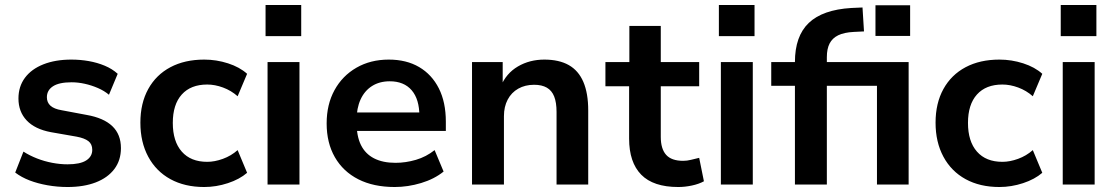

<svg xmlns="http://www.w3.org/2000/svg" viewBox="-20 -740 4478 770"><path d="M251 10Q210 10 170.5 3Q131 -4 98.5 -16.5Q66 -29 41 -48L74 -132Q99 -116 128.5 -104.5Q158 -93 189.5 -87Q221 -81 251 -81Q301 -81 325.5 -96.5Q350 -112 350 -139Q350 -162 334.5 -174Q319 -186 287 -192L184 -210Q120 -222 87 -257Q54 -292 54 -345Q54 -393 80 -428Q106 -463 154 -482Q202 -501 266 -501Q302 -501 336 -495Q370 -489 400 -476.5Q430 -464 452 -444L417 -360Q398 -376 372.5 -387Q347 -398 320 -404Q293 -410 267 -410Q217 -410 192.5 -394Q168 -378 168 -350Q168 -329 182.5 -316Q197 -303 227 -298L328 -279Q396 -267 430.5 -234Q465 -201 465 -146Q465 -97 438.5 -62Q412 -27 364 -8.5Q316 10 251 10Z M799 10Q721 10 663.5 -21.5Q606 -53 574.5 -111.5Q543 -170 543 -248Q543 -326 574.5 -383Q606 -440 663.5 -470.5Q721 -501 799 -501Q848 -501 894.5 -486Q941 -471 971 -444L933 -354Q907 -377 874.5 -389Q842 -401 811 -401Q745 -401 709 -361Q673 -321 673 -247Q673 -173 709 -132Q745 -91 811 -91Q841 -91 874 -103Q907 -115 933 -138L971 -47Q941 -21 894 -5.5Q847 10 799 10Z M1045 -595V-720H1188V-595ZM1053 0V-491H1181V0Z M1563 10Q1478 10 1417 -21Q1356 -52 1323 -109.5Q1290 -167 1290 -245Q1290 -321 1321.5 -378.5Q1353 -436 1409.5 -468.5Q1466 -501 1539 -501Q1610 -501 1661 -471Q1712 -441 1740 -385.5Q1768 -330 1768 -252V-215H1392V-289H1678L1662 -274Q1662 -342 1631 -378Q1600 -414 1543 -414Q1502 -414 1472 -395Q1442 -376 1426 -341Q1410 -306 1410 -258V-249Q1410 -194 1427.5 -158.5Q1445 -123 1480 -105Q1515 -87 1566 -87Q1607 -87 1648 -99Q1689 -111 1723 -138L1759 -52Q1722 -22 1669 -6Q1616 10 1563 10Z M1873 0V-491H1996V-393H1988Q2010 -446 2057 -473.5Q2104 -501 2163 -501Q2222 -501 2261 -479Q2300 -457 2319.5 -411.5Q2339 -366 2339 -297V0H2212V-291Q2212 -329 2202.5 -353Q2193 -377 2173 -388.5Q2153 -400 2122 -400Q2086 -400 2058.5 -384.5Q2031 -369 2016 -340.5Q2001 -312 2001 -274V0Z M2700 10Q2600 10 2551.5 -39.5Q2503 -89 2503 -184V-394H2408V-491H2504V-636H2630V-491H2784V-394H2630V-191Q2630 -143 2651.5 -119Q2673 -95 2720 -95Q2735 -95 2751 -99Q2767 -103 2784 -107L2803 -13Q2783 -2 2755 4Q2727 10 2700 10Z M2863 -595V-720H3006V-595ZM2871 0V-491H2999V0Z M3168 0V-396H3073V-491H3204L3168 -459V-491Q3168 -595 3223.5 -648Q3279 -701 3394 -708L3439 -710L3445 -614L3404 -612Q3365 -610 3341.5 -598.5Q3318 -587 3307 -565.5Q3296 -544 3296 -511V-479L3291 -491H3624V0H3497V-396H3296V0ZM3491 -596V-719H3630V-596Z M3988 10Q3910 10 3852.5 -21.5Q3795 -53 3763.5 -111.5Q3732 -170 3732 -248Q3732 -326 3763.5 -383Q3795 -440 3852.5 -470.5Q3910 -501 3988 -501Q4037 -501 4083.5 -486Q4130 -471 4160 -444L4122 -354Q4096 -377 4063.5 -389Q4031 -401 4000 -401Q3934 -401 3898 -361Q3862 -321 3862 -247Q3862 -173 3898 -132Q3934 -91 4000 -91Q4030 -91 4063 -103Q4096 -115 4122 -138L4160 -47Q4130 -21 4083 -5.5Q4036 10 3988 10Z M4234 -595V-720H4377V-595ZM4242 0V-491H4370V0Z"/></svg>

Font: Nunito Sans 12pt ExtraLight 11pt
Style: Bold
Weight: 700
Version: Version 3.101;gftools[0.9.27]